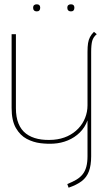

<svg xmlns="http://www.w3.org/2000/svg" viewBox="-20 -660 501 893"><path d="M151 -640Q143 -640 138.5 -636Q134 -632 134 -624Q134 -616 138.5 -611.5Q143 -607 151 -607Q159 -607 163 -611.5Q167 -616 167 -624Q167 -632 163 -636Q159 -640 151 -640ZM310 -640Q302 -640 297.5 -636Q293 -632 293 -624Q293 -616 297.5 -611.5Q302 -607 310 -607Q318 -607 322 -611.5Q326 -616 326 -624Q326 -632 322 -636Q318 -640 310 -640ZM430 -501 417 -512Q405 -500 398.5 -487.5Q392 -475 389.5 -459Q387 -443 387 -419V-170Q387 -140 376 -112Q365 -84 344 -62Q323 -40 294 -26.5Q265 -13 229 -10Q189 -7 156.5 -14Q124 -21 101 -38.5Q78 -56 66 -85.5Q54 -115 54 -157V-501H34V-158Q34 -99 54 -64.5Q74 -30 104.5 -14Q135 2 168.5 6Q202 10 230 8Q264 6 295.5 -7Q327 -20 351 -43.5Q375 -67 387 -100V66Q387 95 381.5 115.5Q376 136 364.5 150.5Q353 165 335.5 175.5Q318 186 293 196L299 213Q337 200 360 182.5Q383 165 393.5 137Q404 109 404 67V-418Q404 -452 409 -470Q414 -488 430 -501Z"/></svg>

Font: Advent Pro Thin
Style: Regular
Weight: 250
Version: Version 3.000